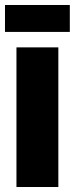

<svg xmlns="http://www.w3.org/2000/svg" viewBox="-25 -750 300 770"><path d="M-5 -622V-730H255V-622ZM41 0V-560H209V0Z"/></svg>

Font: Tektur SemiCondensed
Style: Bold
Weight: 700
Width: 4
Designer: Adam Jagosz
Foundry: Adam Jagosz
Version: Version 1.005;gftools[0.9.30]